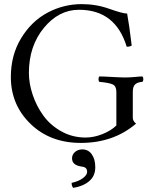

<svg xmlns="http://www.w3.org/2000/svg" viewBox="-20 -678 750 924"><path d="M376.5 41Q404.8 41 421.6 64.5Q438.5 87.9 438.5 127Q438.5 169.4 408.9 194.1Q379.4 218.8 332.5 226.1Q324.7 218.3 324.7 202.1Q359.4 194.3 379.4 179Q399.4 163.6 399.4 148.9Q399.4 139.2 395.3 133.8Q391.1 128.4 385 126.2Q378.9 124 368.7 123Q326.7 115.7 326.7 84Q326.7 65.9 340.8 53.5Q355 41 376.5 41ZM374 -658.2Q442.9 -658.2 506.3 -635.5Q569.8 -612.8 591.8 -612.8Q601.6 -561 613.8 -459Q606 -453.1 589.8 -453.1Q535.6 -631.3 359.9 -630.9Q262.7 -630.9 190.9 -543.5Q119.1 -456.1 119.1 -327.1Q119.1 -276.4 137 -222.7Q154.8 -168.9 188 -122.6Q221.2 -76.2 274.7 -46.1Q328.1 -16.1 392.1 -16.1Q431.2 -16.1 472.7 -32.5Q514.2 -48.8 540 -74.2V-235.8Q540 -263.7 522.5 -271.7Q504.9 -279.8 458 -284.2Q454.1 -288.1 454.1 -297.1Q454.1 -306.2 458 -310.1Q479 -310.1 520 -307.6Q561 -305.2 582 -305.2Q605 -305.2 629.4 -307.6Q653.8 -310.1 665 -310.1Q669.9 -306.2 669.9 -297.1Q669.9 -288.1 665 -284.2Q641.1 -282.2 630.1 -271.7Q619.1 -261.2 619.1 -235.8V-110.8Q619.1 -95.7 634.8 -83Q525.9 9.8 369.1 9.8Q221.2 9.8 126.7 -82Q32.2 -173.8 32.2 -307.1Q32.2 -413.1 82 -494.6Q131.8 -576.2 209 -617.2Q286.1 -658.2 374 -658.2Z"/></svg>

Font: Linux Libertine Display
Style: Regular
Weight: 400
Designer: Philipp H. Poll
Foundry: Philipp H. Poll
Version: Version 5.0.9